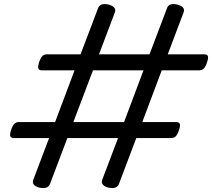

<svg xmlns="http://www.w3.org/2000/svg" viewBox="-20 -917 1058 958"><path d="M176 19Q136 8 146 -20L225 -228H50Q35 -228 31.5 -237Q28 -246 35 -268Q43 -291 51.5 -299.5Q60 -308 75 -308H255L352 -566H190Q175 -566 171.5 -575Q168 -584 175 -606Q183 -629 191.5 -637.5Q200 -646 215 -646H382L470 -878Q482 -904 523 -894Q563 -882 553 -855L474 -646H726L814 -878Q824 -904 866 -894Q907 -882 896 -855L817 -646H998Q1013 -646 1017 -637.5Q1021 -629 1013 -606Q1006 -584 997 -575Q988 -566 973 -566H787L690 -308H858Q873 -308 877 -299.5Q881 -291 873 -268Q866 -246 857 -237Q848 -228 833 -228H660L573 2Q562 28 520 19Q501 14 493 4Q485 -6 490 -20L569 -228H316L229 2Q218 28 176 19ZM346 -308H599L696 -566H444Z"/></svg>

Font: Playwrite IE
Style: Regular
Weight: 400
Designer: Veronika Burian, José Scaglione
Foundry: TypeTogether
Version: Version 1.002